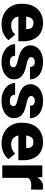

<svg xmlns="http://www.w3.org/2000/svg" viewBox="953 -1531 588 2534"><g transform="rotate(90 1247.0 -264.0)"><path d="M510.3 -83Q493.2 -58.6 463.1 -37.4Q433.1 -16.1 391.8 -3.2Q350.6 9.8 302.2 9.8Q218.8 9.8 157.2 -24.4Q95.7 -58.6 63 -116.9Q30.3 -175.3 29.8 -245.1V-265.1Q29.8 -343.8 58.6 -405.5Q87.4 -467.3 145 -502.7Q202.6 -538.1 284.7 -538.1Q358.9 -538.1 412.8 -506.6Q466.8 -475.1 495.6 -416.7Q524.4 -358.4 524.4 -279.3V-212.4H197.8Q206.5 -168 236.6 -142.6Q266.6 -117.2 313 -117.2Q391.6 -117.2 435.5 -171.9ZM197.8 -315.4H363.8V-328.1Q364.7 -411.1 283.2 -411.1Q243.7 -411.1 223.6 -386Q203.6 -360.8 197.8 -315.4Z M845.2 -182.6Q821.3 -195.3 762.2 -208.5Q677.7 -227.1 628.2 -266.6Q578.6 -306.2 578.6 -371.1Q578.6 -416.5 604.5 -454.6Q630.4 -492.7 679.9 -515.4Q729.5 -538.1 796.4 -538.1Q866.2 -538.1 918.5 -516.4Q970.7 -494.6 999 -455.8Q1027.3 -417 1027.3 -366.2H862.8Q862.8 -429.7 795.9 -429.7Q770 -429.7 752.2 -415.8Q734.4 -401.9 734.4 -379.4Q734.4 -338.9 822.3 -321.8Q886.7 -309.6 931.2 -290.8Q975.6 -272 1001.2 -238.5Q1026.9 -205.1 1026.9 -153.3Q1026.9 -106.9 998.5 -69.8Q970.2 -32.7 917.7 -11.5Q865.2 9.8 795.9 9.8Q723.6 9.8 670.7 -16.4Q617.7 -42.5 590.1 -83.7Q562.5 -125 562.5 -169.4H715.8Q717.3 -133.8 739.7 -116.5Q762.2 -99.1 800.3 -99.1Q868.2 -99.1 868.2 -148.4Q868.2 -169.4 845.2 -182.6Z M1357.9 -182.6Q1334 -195.3 1274.9 -208.5Q1190.4 -227.1 1140.9 -266.6Q1091.3 -306.2 1091.3 -371.1Q1091.3 -416.5 1117.2 -454.6Q1143.1 -492.7 1192.6 -515.4Q1242.2 -538.1 1309.1 -538.1Q1378.9 -538.1 1431.2 -516.4Q1483.4 -494.6 1511.7 -455.8Q1540 -417 1540 -366.2H1375.5Q1375.5 -429.7 1308.6 -429.7Q1282.7 -429.7 1264.9 -415.8Q1247.1 -401.9 1247.1 -379.4Q1247.1 -338.9 1335 -321.8Q1399.4 -309.6 1443.8 -290.8Q1488.3 -272 1513.9 -238.5Q1539.6 -205.1 1539.6 -153.3Q1539.6 -106.9 1511.2 -69.8Q1482.9 -32.7 1430.4 -11.5Q1377.9 9.8 1308.6 9.8Q1236.3 9.8 1183.3 -16.4Q1130.4 -42.5 1102.8 -83.7Q1075.2 -125 1075.2 -169.4H1228.5Q1230 -133.8 1252.4 -116.5Q1274.9 -99.1 1313 -99.1Q1380.9 -99.1 1380.9 -148.4Q1380.9 -169.4 1357.9 -182.6Z M2080.6 -83Q2063.5 -58.6 2033.4 -37.4Q2003.4 -16.1 1962.2 -3.2Q1920.9 9.8 1872.6 9.8Q1789.1 9.8 1727.5 -24.4Q1666 -58.6 1633.3 -116.9Q1600.6 -175.3 1600.1 -245.1V-265.1Q1600.1 -343.8 1628.9 -405.5Q1657.7 -467.3 1715.3 -502.7Q1772.9 -538.1 1855 -538.1Q1929.2 -538.1 1983.2 -506.6Q2037.1 -475.1 2065.9 -416.7Q2094.7 -358.4 2094.7 -279.3V-212.4H1768.1Q1776.9 -168 1806.9 -142.6Q1836.9 -117.2 1883.3 -117.2Q1961.9 -117.2 2005.9 -171.9ZM1768.1 -315.4H1934.1V-328.1Q1935.1 -411.1 1853.5 -411.1Q1814 -411.1 1793.9 -386Q1773.9 -360.8 1768.1 -315.4Z M2426.8 -383.3Q2349.6 -383.3 2327.6 -335V0H2163.1V-528.3H2316.9L2322.3 -460.9Q2364.3 -538.1 2438.5 -538.1Q2465.3 -538.1 2483.9 -532.2L2481 -379.4Z"/></g></svg>

Font: Mardoto Black
Style: Regular
Weight: 900
Designer: Christian Robertson, Vahan Hovhannisyan
Foundry: Google
Version: Version 1.000